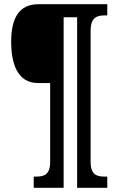

<svg xmlns="http://www.w3.org/2000/svg" viewBox="-20 -780 561 911"><path d="M140 111H282V-698H346V111H489V58H478C441 58 410 51 410 -12V-635C410 -698 441 -707 478 -707H489V-760H162C67 -760 33 -689 33 -582C33 -478 63 -386 160 -386H218V-12C218 51 187 58 150 58H140Z"/></svg>

Font: Noto Serif Tamil ExtraCondensed ExtraBold
Style: Regular
Weight: 800
Width: 2
Designer: Indian Type Foundry, Tom Grace, and the Monotype Design Team
Foundry: Monotype Imaging Inc.
Version: Version 2.004